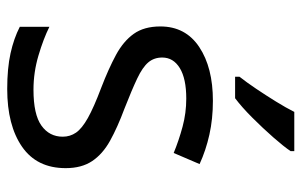

<svg xmlns="http://www.w3.org/2000/svg" viewBox="-168 -638 816 519"><g transform="rotate(90 239.5 -378.0)"><path d="M434 -148Q434 -70 376 -30Q318 10 220 10Q164 10 123.5 1Q83 -8 52 -24V-104Q84 -88 129.5 -74.5Q175 -61 222 -61Q289 -61 319 -82.5Q349 -104 349 -140Q349 -160 338 -176Q327 -192 298.5 -208Q270 -224 217 -244Q165 -264 128 -284Q91 -304 71 -332Q51 -360 51 -404Q51 -472 106.5 -509Q162 -546 252 -546Q301 -546 343.5 -536.5Q386 -527 423 -510L393 -440Q359 -454 322 -464Q285 -474 246 -474Q192 -474 163.5 -456.5Q135 -439 135 -409Q135 -387 148 -371.5Q161 -356 191.5 -341.5Q222 -327 273 -307Q324 -288 360 -268Q396 -248 415 -219.5Q434 -191 434 -148ZM388 -756Q376 -738 351 -709.5Q326 -681 297.5 -652.5Q269 -624 245 -606H187V-618Q202 -637 219.5 -663Q237 -689 254 -716.5Q271 -744 282 -766H388Z"/></g></svg>

Font: Noto Sans Mayan Numerals
Style: Regular
Weight: 400
Designer: Monotype Design Team
Foundry: Monotype Imaging Inc.
Version: Version 2.001; ttfautohint (v1.8.4.7-5d5b)